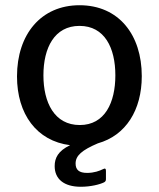

<svg xmlns="http://www.w3.org/2000/svg" viewBox="-20 -547 607 734"><path d="M354 1C461 -29 522 -126 522 -256C522 -414 434 -527 284 -527C137 -527 45 -416 45 -255C45 -111 120 -8 248 8C202 30 189 57 189 88C189 137 224 167 289 167C327 167 362 158 378 150C383 147 385 144 385 138V106C385 98 382 95 373 100C361 106 340 114 313 114C282 114 269 102 269 78C269 48 293 27 354 1ZM146 -259C146 -364 188 -448 284 -448C380 -448 421 -364 421 -259C421 -155 381 -69 285 -69C188 -69 146 -155 146 -259Z"/></svg>

Font: United Sans Medium
Style: Regular
Weight: 500
Designer: Pablo Impallari, Rodrigo Fuenzalida (Modified by Dan O. Williams)
Version: Version 1.000;PS 001.000;hotconv 1.0.88;makeotf.lib2.5.64775